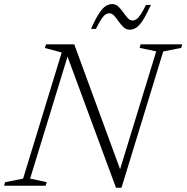

<svg xmlns="http://www.w3.org/2000/svg" viewBox="-42 -888 892 918"><path d="M540 -57.5 524 -52.5 705 -642.5 625.5 -659 630.5 -676H829.5L824.5 -659L738.5 -642L539 9.5H512.5L272.5 -640L288 -640.5L102 -34L181.5 -17L176 0H-22.5L-17.5 -17L68.5 -34L253 -637L172.5 -658.5L178 -676H313ZM679.5 -864.5Q657 -815 640 -789.5Q623 -764 608.2 -755Q593.5 -746 578 -746Q561 -746 548.5 -758Q536 -770 525.2 -785.5Q514.5 -801 504 -812.8Q493.5 -824.5 481 -824.5Q471.5 -824.5 462.5 -818.8Q453.5 -813 442.8 -796.8Q432 -780.5 416.5 -750H393Q415.5 -800 432.5 -825.2Q449.5 -850.5 464.2 -859.5Q479 -868.5 494.5 -868.5Q511.5 -868.5 524 -856.5Q536.5 -844.5 547.2 -829Q558 -813.5 568.5 -801.8Q579 -790 591.5 -790Q601 -790 610 -795.8Q619 -801.5 630 -817.8Q641 -834 656 -864.5Z"/></svg>

Font: Newsreader 16pt 16pt Light
Style: Italic
Weight: 300
Italic angle: -17°
Version: Version 1.003